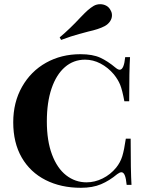

<svg xmlns="http://www.w3.org/2000/svg" viewBox="-20 -880 697 914"><path d="M531 -557Q542 -548 550 -548Q570 -548 576 -608H599Q595 -548 595 -398H572Q562 -452 552 -476.5Q542 -501 522 -526Q494 -559 458.5 -577.5Q423 -596 385 -596Q330 -596 289 -560.5Q248 -525 225.5 -459Q203 -393 203 -302Q203 -210 227.5 -144.5Q252 -79 295 -45.5Q338 -12 392 -12Q431 -12 468.5 -30.5Q506 -49 533 -82Q553 -107 562 -136Q571 -165 579 -220H602Q602 -63 606 0H583Q580 -31 574 -45.5Q568 -60 558 -60Q550 -60 538 -51Q501 -20 461 -3Q421 14 365 14Q270 14 197 -23Q124 -60 83.5 -130Q43 -200 43 -298Q43 -393 85 -467Q127 -541 199.5 -581.5Q272 -622 363 -622Q421 -622 457 -605.5Q493 -589 531 -557ZM457 -860Q473 -860 486.5 -852.5Q500 -845 507 -830Q513 -820 513 -807Q513 -792 504 -778.5Q495 -765 479 -756Q464 -748 444 -741.5Q424 -735 401 -730Q394 -728 356.5 -718Q319 -708 271 -690L264 -702Q313 -743 363 -797Q385 -820 398 -831.5Q411 -843 426 -852Q440 -860 457 -860Z"/></svg>

Font: Playfair Display SC
Style: Bold
Weight: 700
Designer: Claus Eggers Sørensen
Foundry: Claus Eggers Sørensen
Version: Version 1.200; ttfautohint (v1.6)